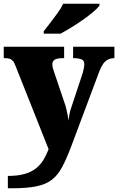

<svg xmlns="http://www.w3.org/2000/svg" viewBox="-23 -786 632 1027"><path d="M19 155Q72 155 108.5 144.5Q145 134 169.5 114.5Q194 95 209.5 69Q225 43 237 12L61 -431Q54 -451 46 -460Q38 -469 27.5 -472Q17 -475 2 -475H-3V-536H320V-475H315Q283 -475 270 -467Q257 -459 257 -442Q257 -432 260 -421Q263 -410 267 -399L320 -242Q327 -223 331.5 -204.5Q336 -186 339 -170Q342 -154 343 -142Q346 -164 349.5 -180Q353 -196 357 -207L417 -388Q420 -396 424 -414Q428 -432 428 -442Q428 -461 415 -467.5Q402 -474 373 -475H368V-536H589V-475H585Q567 -474 553 -466.5Q539 -459 528.5 -444Q518 -429 509 -406L358 -3Q333 63 310 106.5Q287 150 255 175Q223 200 172.5 210.5Q122 221 42 221H19ZM211 -619Q226 -638 246 -664Q266 -690 285.5 -717Q305 -744 315 -766H509V-756Q500 -743 476.5 -723Q453 -703 422 -681Q391 -659 359 -639.5Q327 -620 301 -606H211Z"/></svg>

Font: Noto Serif Kannada Black
Style: Regular
Weight: 900
Version: Version 2.003